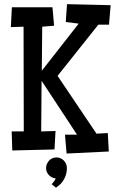

<svg xmlns="http://www.w3.org/2000/svg" viewBox="-20 -721 547 915"><path d="M507.3 -696.3 499.5 -603.5H448.7L254.4 -359.4L439.9 -84L493.7 -86.9L498.5 1L297.4 10.7L289.6 -79.1H347.2L178.2 -335.9L176.3 -94.7L244.6 -96.7L239.7 -8.8L38.6 -3.9L35.6 -94.7H93.3L92.3 -593.8L31.7 -591.8L36.6 -686.5H230L237.8 -598.6L181.2 -593.8L179.2 -383.8L355 -608.4L293.5 -616.2L299.3 -701.2ZM298.8 79.6Q298.8 108.9 285.2 133.3Q271.5 157.7 246.6 173.3L226.1 156.7Q228.5 154.3 231.4 150.9Q234.4 147.5 237.3 143.8Q240.2 140.1 242.4 136.2Q244.6 132.3 245.1 128.9Q225.6 127 212.6 113Q199.7 99.1 199.7 79.6Q199.7 69.3 203.6 60.3Q207.5 51.3 214.1 44.2Q220.7 37.1 229.7 33.2Q238.8 29.3 249 29.3Q259.3 29.3 268.3 33.2Q277.3 37.1 284.2 44.2Q291 51.3 294.9 60.3Q298.8 69.3 298.8 79.6Z"/></svg>

Font: Maiden Orange
Style: Regular
Weight: 400
Designer: Astigmatic (AOETI)
Foundry: Astigmatic (AOETI)
Version: Version 1.001